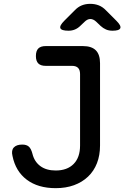

<svg xmlns="http://www.w3.org/2000/svg" viewBox="-20 -970 647 1000"><path d="M45 -158Q38 -187 52 -202Q66 -217 96 -217Q118 -217 130 -206.5Q142 -196 149 -169Q159 -128 190 -105Q221 -82 270 -82Q330 -82 363.5 -116Q397 -150 397 -212V-584Q397 -606 386.5 -616.5Q376 -627 355 -627H218Q192 -627 179.5 -639.5Q167 -652 167 -678Q167 -705 179.5 -717.5Q192 -730 218 -730H412Q457 -730 479 -708Q501 -686 501 -641V-212Q501 -161 485 -120Q469 -79 438.5 -50Q408 -21 365.5 -5.5Q323 10 270 10Q178 10 119.5 -34Q61 -78 45 -158ZM337 -810Q300 -810 294.5 -823Q289 -836 315 -862L369 -916Q386 -934 406 -942Q426 -950 450 -950Q474 -950 494.5 -942Q515 -934 532 -916L587 -861Q612 -836 606.5 -823Q601 -810 566 -810Q547 -810 532 -816.5Q517 -823 504 -835L481 -857Q466 -871 450.5 -871Q435 -871 420 -856L399 -836Q386 -823 370.5 -816.5Q355 -810 337 -810Z"/></svg>

Font: Maple Mono Medium
Style: Regular
Weight: 500
Monospace: yes
Designer: subframe7536
Version: Version 7.000